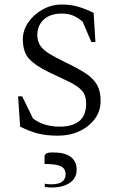

<svg xmlns="http://www.w3.org/2000/svg" viewBox="-20 -590 520 849"><path d="M237 10Q184 10 146.5 0Q109 -10 69 -30L60 -164H78L126 -66Q155 -45 184 -37.5Q213 -30 243 -30Q361 -30 361 -132Q361 -169 341.5 -190Q322 -211 285.5 -228.5Q249 -246 198 -270Q137 -299 109 -329.5Q81 -360 81 -416Q81 -456 105 -491Q129 -526 168.5 -548Q208 -570 254 -570Q294 -570 327 -560Q360 -550 394 -533L402 -404H384L345 -495Q323 -513 302 -521.5Q281 -530 254 -530Q202 -530 173.5 -503.5Q145 -477 145 -436Q145 -407 158.5 -387.5Q172 -368 199.5 -351.5Q227 -335 270 -314Q325 -288 359 -265.5Q393 -243 409 -215Q425 -187 425 -144Q425 -99 399.5 -64.5Q374 -30 331.5 -10Q289 10 237 10ZM211 239Q204 239 194.5 238.5Q185 238 178 236V222Q185 224 193 224.5Q201 225 206 225Q270 225 270 181Q270 155 248.5 145Q227 135 177 135V102Q177 94 184.5 89Q192 84 215 84Q267 84 293 104Q319 124 319 160Q319 198 288.5 218.5Q258 239 211 239Z"/></svg>

Font: Spectral SC Light
Style: Regular
Weight: 300
Designer: Jean-Baptiste Levee
Foundry: Production Type
Version: Version 2.001